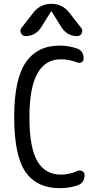

<svg xmlns="http://www.w3.org/2000/svg" viewBox="-20 -980 540 1010"><path d="M345.7 -912.1 407.2 -833Q417 -820.3 409.7 -805.2Q402.3 -790 385.7 -790Q334 -790 303.7 -835.9L252 -918.9Q252 -919.9 250 -919.9Q248 -919.9 248 -918.9L196.3 -835.9Q166 -790 114.3 -790Q98.6 -790 90.8 -805.2Q83 -820.3 92.8 -833L154.3 -912.1Q191.4 -960 250 -960Q308.6 -960 345.7 -912.1ZM294.9 9.8Q172.9 9.8 113.8 -76.2Q54.7 -162.1 54.7 -365.2Q54.7 -562.5 115.2 -651.4Q175.8 -740.2 294.9 -740.2Q341.8 -740.2 385.7 -724.6Q419.9 -712.9 419.9 -671.9Q419.9 -659.2 409.7 -652.8Q399.4 -646.5 386.7 -651.4Q343.8 -668 299.8 -668Q134.8 -668 134.8 -365.2Q134.8 -201.2 176.8 -131.3Q218.8 -61.5 299.8 -61.5Q344.7 -61.5 388.7 -81.1Q400.4 -85.9 412.6 -79.6Q424.8 -73.2 424.8 -59.6Q424.8 -17.6 387.7 -4.9Q342.8 9.8 294.9 9.8Z"/></svg>

Font: Rounded-X Mgen+ 2m regular
Style: Regular
Weight: 400
Designer: [Source Han Sans]
Ryoko NISHIZUKA  (kana & ideographs); Paul D. Hunt (Latin, Greek & Cyrillic); Wenlong ZHANG  (bopomofo
Version: Version 1.059.20150602